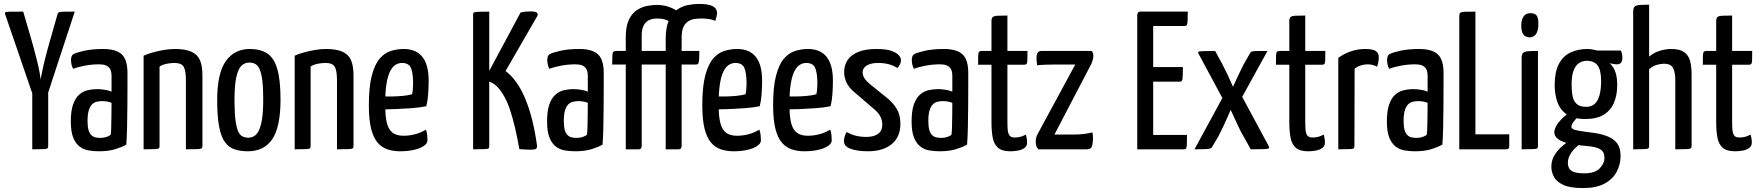

<svg xmlns="http://www.w3.org/2000/svg" viewBox="-20 -759 8948 976"><path d="M207 -234 161 -235 6 -687Q4 -694 7.5 -696.5Q11 -699 31 -699.5Q51 -700 98 -700L138 -563Q145 -539 153.5 -507.5Q162 -476 169.5 -445Q177 -414 181.5 -389.5Q186 -365 187 -354Q188 -365 193 -389.5Q198 -414 205.5 -445Q213 -476 221.5 -507.5Q230 -539 237 -563L272 -685Q274 -693 278.5 -696Q283 -699 301 -699.5Q319 -700 360 -700ZM144 0V-342H225V-16Q225 -8 221.5 -5Q218 -2 201.5 -1Q185 0 144 0Z M483 10Q455 10 429.5 5.5Q404 1 384 -14.5Q364 -30 352 -60Q340 -90 340 -142Q340 -194 351 -226.5Q362 -259 381 -276.5Q400 -294 424 -300Q448 -306 473 -306Q489 -306 510.5 -303Q532 -300 547 -293Q547 -293 547 -307Q547 -321 547 -339.5Q547 -358 547 -372Q547 -396 539.5 -408.5Q532 -421 518.5 -426.5Q505 -432 485 -432Q446 -432 410 -425Q374 -418 352 -409Q345 -421 343 -433.5Q341 -446 341 -456Q341 -463 343.5 -471Q346 -479 352 -483Q365 -491 406 -500.5Q447 -510 504 -510Q569 -510 598.5 -483Q628 -456 628 -388V-335Q628 -278 627.5 -220.5Q627 -163 626 -112.5Q625 -62 622 -24Q602 -12 567 -1Q532 10 483 10ZM491 -58Q507 -58 522 -63Q537 -68 543 -75Q545 -91 545.5 -119Q546 -147 546.5 -178Q547 -209 547 -236Q537 -241 523.5 -243Q510 -245 500 -245Q484 -245 470.5 -241.5Q457 -238 447 -227.5Q437 -217 431 -197Q425 -177 425 -144Q425 -117 429.5 -100Q434 -83 443 -73.5Q452 -64 464 -61Q476 -58 491 -58Z M710 0V-476Q730 -485 757 -492.5Q784 -500 813 -505Q842 -510 869 -510Q921 -510 952 -496.5Q983 -483 996 -454Q1009 -425 1009 -376V-16Q1009 -8 1005 -5Q1001 -2 984 -1Q967 0 925 0V-352Q925 -399 914 -419Q903 -439 866 -439Q849 -439 828 -435Q807 -431 791 -421V-16Q791 -8 787.5 -5Q784 -2 767 -1Q750 0 710 0Z M1241 10Q1203 10 1173.5 0.5Q1144 -9 1124 -36Q1104 -63 1094 -114.5Q1084 -166 1084 -250Q1084 -387 1128 -448.5Q1172 -510 1250 -510Q1303 -510 1337.5 -488Q1372 -466 1389 -410Q1406 -354 1406 -253Q1406 -113 1364 -51.5Q1322 10 1241 10ZM1243 -59Q1265 -59 1281.5 -74.5Q1298 -90 1308 -132Q1318 -174 1318 -252Q1318 -332 1310 -372.5Q1302 -413 1287 -427Q1272 -441 1247 -441Q1225 -441 1208 -425.5Q1191 -410 1181.5 -368Q1172 -326 1172 -248Q1172 -187 1177 -149Q1182 -111 1190.5 -91.5Q1199 -72 1213 -65.5Q1227 -59 1243 -59Z M1478 0V-476Q1498 -485 1525 -492.5Q1552 -500 1581 -505Q1610 -510 1637 -510Q1689 -510 1720 -496.5Q1751 -483 1764 -454Q1777 -425 1777 -376V-16Q1777 -8 1773 -5Q1769 -2 1752 -1Q1735 0 1693 0V-352Q1693 -399 1682 -419Q1671 -439 1634 -439Q1617 -439 1596 -435Q1575 -431 1559 -421V-16Q1559 -8 1555.5 -5Q1552 -2 1535 -1Q1518 0 1478 0Z M2014 10Q1980 10 1950.5 0.5Q1921 -9 1899.5 -34Q1878 -59 1866.5 -105Q1855 -151 1855 -224Q1855 -318 1870 -375Q1885 -432 1910 -461Q1935 -490 1967 -500Q1999 -510 2032 -510Q2095 -510 2127 -470Q2159 -430 2159 -349Q2159 -316 2156.5 -281Q2154 -246 2147 -219Q2113 -212 2071 -209Q2029 -206 1991 -204.5Q1953 -203 1928.5 -203Q1904 -203 1904 -203L1905 -269Q1905 -269 1924 -268.5Q1943 -268 1970.5 -268.5Q1998 -269 2026.5 -271.5Q2055 -274 2075 -280Q2078 -294 2079 -310Q2080 -326 2080 -340Q2079 -394 2067.5 -416.5Q2056 -439 2023 -439Q2006 -439 1990.5 -429.5Q1975 -420 1963 -396.5Q1951 -373 1944.5 -332Q1938 -291 1938 -227Q1938 -180 1943.5 -149Q1949 -118 1960.5 -101Q1972 -84 1989.5 -76.5Q2007 -69 2032 -69Q2062 -69 2091.5 -77Q2121 -85 2145 -100Q2150 -88 2151.5 -72.5Q2153 -57 2153 -45Q2153 -30 2134 -17Q2115 -4 2083.5 3Q2052 10 2014 10Z M2677 2Q2663 2 2649 1Q2635 0 2620 -1Q2610 -59 2598.5 -107.5Q2587 -156 2574.5 -195Q2562 -234 2545.5 -264.5Q2529 -295 2508 -318Q2495 -331 2479.5 -339Q2464 -347 2449 -351V-365L2626 -695Q2640 -699 2654 -700Q2668 -701 2678 -701Q2723 -701 2711 -677L2550 -398Q2610 -353 2650 -257.5Q2690 -162 2710 -18Q2711 -7 2704.5 -2.5Q2698 2 2677 2ZM2385 0V-684Q2385 -692 2388.5 -695Q2392 -698 2409 -699Q2426 -700 2467 -700V-16Q2467 -8 2464 -5Q2461 -2 2443.5 -1Q2426 0 2385 0Z M2904 10Q2876 10 2850.5 5.5Q2825 1 2805 -14.5Q2785 -30 2773 -60Q2761 -90 2761 -142Q2761 -194 2772 -226.5Q2783 -259 2802 -276.5Q2821 -294 2845 -300Q2869 -306 2894 -306Q2910 -306 2931.5 -303Q2953 -300 2968 -293Q2968 -293 2968 -307Q2968 -321 2968 -339.5Q2968 -358 2968 -372Q2968 -396 2960.5 -408.5Q2953 -421 2939.5 -426.5Q2926 -432 2906 -432Q2867 -432 2831 -425Q2795 -418 2773 -409Q2766 -421 2764 -433.5Q2762 -446 2762 -456Q2762 -463 2764.5 -471Q2767 -479 2773 -483Q2786 -491 2827 -500.5Q2868 -510 2925 -510Q2990 -510 3019.5 -483Q3049 -456 3049 -388V-335Q3049 -278 3048.5 -220.5Q3048 -163 3047 -112.5Q3046 -62 3043 -24Q3023 -12 2988 -1Q2953 10 2904 10ZM2912 -58Q2928 -58 2943 -63Q2958 -68 2964 -75Q2966 -91 2966.5 -119Q2967 -147 2967.5 -178Q2968 -209 2968 -236Q2958 -241 2944.5 -243Q2931 -245 2921 -245Q2905 -245 2891.5 -241.5Q2878 -238 2868 -227.5Q2858 -217 2852 -197Q2846 -177 2846 -144Q2846 -117 2850.5 -100Q2855 -83 2864 -73.5Q2873 -64 2885 -61Q2897 -58 2912 -58Z M3161 0V-431H3092Q3092 -464 3093 -478Q3094 -492 3098.5 -496Q3103 -500 3113 -500H3161V-569Q3161 -626 3177 -659Q3193 -692 3218 -708Q3243 -724 3270 -729Q3297 -734 3318 -734Q3355 -734 3385.5 -722Q3416 -710 3438 -693L3390 -645Q3376 -655 3359.5 -660Q3343 -665 3319 -665Q3309 -665 3296 -662.5Q3283 -660 3271 -652Q3259 -644 3250.5 -626Q3242 -608 3242 -578V-500H3342Q3342 -468 3340.5 -453.5Q3339 -439 3336 -435Q3333 -431 3324 -431H3242V-16Q3242 -16 3240 -8Q3238 0 3226 0ZM3364 0V-431H3302Q3302 -464 3303 -478Q3304 -492 3308.5 -496Q3313 -500 3323 -500H3364V-561Q3364 -620 3380 -655.5Q3396 -691 3421 -709Q3446 -727 3475.5 -733Q3505 -739 3532 -739Q3581 -739 3603 -727.5Q3625 -716 3625 -692Q3625 -686 3622.5 -675Q3620 -664 3616 -653Q3597 -661 3579.5 -663Q3562 -665 3545 -665Q3525 -665 3507.5 -662Q3490 -659 3475.5 -648.5Q3461 -638 3453 -619Q3445 -600 3445 -567V-500H3535Q3535 -468 3533.5 -453.5Q3532 -439 3529 -435Q3526 -431 3517 -431H3445V-16Q3445 -16 3443 -8Q3441 0 3428 0Z M3709 10Q3675 10 3645.5 0.5Q3616 -9 3594.5 -34Q3573 -59 3561.5 -105Q3550 -151 3550 -224Q3550 -318 3565 -375Q3580 -432 3605 -461Q3630 -490 3662 -500Q3694 -510 3727 -510Q3790 -510 3822 -470Q3854 -430 3854 -349Q3854 -316 3851.5 -281Q3849 -246 3842 -219Q3808 -212 3766 -209Q3724 -206 3686 -204.5Q3648 -203 3623.5 -203Q3599 -203 3599 -203L3600 -269Q3600 -269 3619 -268.5Q3638 -268 3665.5 -268.5Q3693 -269 3721.5 -271.5Q3750 -274 3770 -280Q3773 -294 3774 -310Q3775 -326 3775 -340Q3774 -394 3762.5 -416.5Q3751 -439 3718 -439Q3701 -439 3685.5 -429.5Q3670 -420 3658 -396.5Q3646 -373 3639.5 -332Q3633 -291 3633 -227Q3633 -180 3638.5 -149Q3644 -118 3655.5 -101Q3667 -84 3684.5 -76.5Q3702 -69 3727 -69Q3757 -69 3786.5 -77Q3816 -85 3840 -100Q3845 -88 3846.5 -72.5Q3848 -57 3848 -45Q3848 -30 3829 -17Q3810 -4 3778.5 3Q3747 10 3709 10Z M4069 10Q4035 10 4005.5 0.5Q3976 -9 3954.5 -34Q3933 -59 3921.5 -105Q3910 -151 3910 -224Q3910 -318 3925 -375Q3940 -432 3965 -461Q3990 -490 4022 -500Q4054 -510 4087 -510Q4150 -510 4182 -470Q4214 -430 4214 -349Q4214 -316 4211.5 -281Q4209 -246 4202 -219Q4168 -212 4126 -209Q4084 -206 4046 -204.5Q4008 -203 3983.5 -203Q3959 -203 3959 -203L3960 -269Q3960 -269 3979 -268.5Q3998 -268 4025.5 -268.5Q4053 -269 4081.5 -271.5Q4110 -274 4130 -280Q4133 -294 4134 -310Q4135 -326 4135 -340Q4134 -394 4122.5 -416.5Q4111 -439 4078 -439Q4061 -439 4045.5 -429.5Q4030 -420 4018 -396.5Q4006 -373 3999.5 -332Q3993 -291 3993 -227Q3993 -180 3998.5 -149Q4004 -118 4015.5 -101Q4027 -84 4044.5 -76.5Q4062 -69 4087 -69Q4117 -69 4146.5 -77Q4176 -85 4200 -100Q4205 -88 4206.5 -72.5Q4208 -57 4208 -45Q4208 -30 4189 -17Q4170 -4 4138.5 3Q4107 10 4069 10Z M4392 10Q4339 10 4304.5 -2.5Q4270 -15 4270 -41Q4270 -50 4273 -62.5Q4276 -75 4284 -88Q4306 -75 4330.5 -69Q4355 -63 4384 -63Q4422 -63 4443.5 -78.5Q4465 -94 4465 -125Q4465 -145 4456.5 -164Q4448 -183 4425 -203L4328 -286Q4294 -314 4282.5 -340.5Q4271 -367 4271 -392Q4271 -427 4288.5 -453.5Q4306 -480 4342.5 -495Q4379 -510 4434 -510Q4486 -510 4512.5 -500Q4539 -490 4549.5 -477.5Q4560 -465 4560 -454Q4560 -433 4542 -413Q4520 -427 4496 -433Q4472 -439 4444 -439Q4408 -439 4386.5 -426.5Q4365 -414 4365 -391Q4365 -378 4372.5 -364Q4380 -350 4405 -329L4498 -254Q4531 -223 4544 -195Q4557 -167 4557 -129Q4557 -63 4513 -26.5Q4469 10 4392 10Z M4757 10Q4729 10 4703.5 5.5Q4678 1 4658 -14.5Q4638 -30 4626 -60Q4614 -90 4614 -142Q4614 -194 4625 -226.5Q4636 -259 4655 -276.5Q4674 -294 4698 -300Q4722 -306 4747 -306Q4763 -306 4784.5 -303Q4806 -300 4821 -293Q4821 -293 4821 -307Q4821 -321 4821 -339.5Q4821 -358 4821 -372Q4821 -396 4813.5 -408.5Q4806 -421 4792.5 -426.5Q4779 -432 4759 -432Q4720 -432 4684 -425Q4648 -418 4626 -409Q4619 -421 4617 -433.5Q4615 -446 4615 -456Q4615 -463 4617.5 -471Q4620 -479 4626 -483Q4639 -491 4680 -500.5Q4721 -510 4778 -510Q4843 -510 4872.5 -483Q4902 -456 4902 -388V-335Q4902 -278 4901.5 -220.5Q4901 -163 4900 -112.5Q4899 -62 4896 -24Q4876 -12 4841 -1Q4806 10 4757 10ZM4765 -58Q4781 -58 4796 -63Q4811 -68 4817 -75Q4819 -91 4819.5 -119Q4820 -147 4820.5 -178Q4821 -209 4821 -236Q4811 -241 4797.5 -243Q4784 -245 4774 -245Q4758 -245 4744.5 -241.5Q4731 -238 4721 -227.5Q4711 -217 4705 -197Q4699 -177 4699 -144Q4699 -117 4703.5 -100Q4708 -83 4717 -73.5Q4726 -64 4738 -61Q4750 -58 4765 -58Z M5115 10Q5073 10 5052.5 -8.5Q5032 -27 5026 -60.5Q5020 -94 5020 -139V-430H4952Q4952 -462 4952.5 -476.5Q4953 -491 4957 -495.5Q4961 -500 4969 -500H5020V-652Q5020 -667 5026.5 -672.5Q5033 -678 5050.5 -679Q5068 -680 5101 -680V-500H5203Q5203 -469 5202.5 -454Q5202 -439 5198.5 -434.5Q5195 -430 5187 -430H5101V-139Q5101 -118 5102.5 -99.5Q5104 -81 5111.5 -70.5Q5119 -60 5137 -60Q5154 -60 5167 -63.5Q5180 -67 5195 -75Q5197 -67 5199 -57Q5201 -47 5201 -34Q5201 -16 5187.5 -6.5Q5174 3 5154.5 6.5Q5135 10 5115 10Z M5258 0Q5258 0 5251.5 -9.5Q5245 -19 5245 -40Q5245 -49 5246.5 -56Q5248 -63 5251 -71L5446 -431H5343Q5315 -431 5291.5 -430Q5268 -429 5252 -427Q5250 -439 5249.5 -449Q5249 -459 5249 -465Q5249 -483 5255 -491.5Q5261 -500 5275 -500H5529Q5529 -500 5533.5 -494Q5538 -488 5538 -475Q5538 -469 5536 -459.5Q5534 -450 5528 -435L5340 -75H5428Q5470 -75 5494 -78.5Q5518 -82 5533 -86Q5535 -79 5535.5 -68Q5536 -57 5536 -50Q5535 -25 5529.5 -12.5Q5524 0 5504 0Z M5761 0V-684Q5761 -684 5763.5 -692Q5766 -700 5778 -700H6018Q6018 -667 6017 -652Q6016 -637 6013 -632Q6010 -627 6003 -627H5842V-73H6014Q6014 -39 6013 -23.5Q6012 -8 6009 -4Q6006 0 5998 0ZM5772 -344V-418H5993Q5993 -372 5991 -358Q5989 -344 5978 -344Z M6052 0 6202 -276 6242 -305Q6242 -305 6251.5 -326Q6261 -347 6275 -377Q6289 -407 6302 -432L6333 -486Q6336 -493 6341 -496Q6346 -499 6363.5 -499.5Q6381 -500 6423 -500L6276 -233L6246 -223Q6246 -223 6239 -207.5Q6232 -192 6221.5 -167.5Q6211 -143 6198 -115.5Q6185 -88 6173 -65L6144 -16Q6141 -8 6134 -5Q6127 -2 6108.5 -1Q6090 0 6052 0ZM6338 0 6301 -66Q6288 -88 6275.5 -115Q6263 -142 6251.5 -166.5Q6240 -191 6233 -206.5Q6226 -222 6226 -222L6208 -234L6072 -487Q6069 -493 6071.5 -495.5Q6074 -498 6093 -499Q6112 -500 6157 -500L6194 -432Q6207 -407 6221 -377.5Q6235 -348 6244 -326.5Q6253 -305 6253 -305L6283 -288L6428 -19Q6433 -10 6430.5 -6Q6428 -2 6408 -1Q6388 0 6338 0Z M6629 10Q6587 10 6566.5 -8.5Q6546 -27 6540 -60.5Q6534 -94 6534 -139V-430H6466Q6466 -462 6466.5 -476.5Q6467 -491 6471 -495.5Q6475 -500 6483 -500H6534V-652Q6534 -667 6540.5 -672.5Q6547 -678 6564.5 -679Q6582 -680 6615 -680V-500H6717Q6717 -469 6716.5 -454Q6716 -439 6712.5 -434.5Q6709 -430 6701 -430H6615V-139Q6615 -118 6616.5 -99.5Q6618 -81 6625.5 -70.5Q6633 -60 6651 -60Q6668 -60 6681 -63.5Q6694 -67 6709 -75Q6711 -67 6713 -57Q6715 -47 6715 -34Q6715 -16 6701.5 -6.5Q6688 3 6668.5 6.5Q6649 10 6629 10Z M6783 0V-465Q6812 -486 6847 -498Q6882 -510 6919 -510Q6958 -510 6973.5 -499.5Q6989 -489 6989 -468Q6989 -460 6987 -446.5Q6985 -433 6980 -420Q6969 -426 6957 -429Q6945 -432 6932 -432Q6915 -432 6897.5 -426.5Q6880 -421 6866 -410L6865 -16Q6865 -8 6861.5 -5Q6858 -2 6841 -1Q6824 0 6783 0Z M7173 10Q7145 10 7119.5 5.5Q7094 1 7074 -14.5Q7054 -30 7042 -60Q7030 -90 7030 -142Q7030 -194 7041 -226.5Q7052 -259 7071 -276.5Q7090 -294 7114 -300Q7138 -306 7163 -306Q7179 -306 7200.5 -303Q7222 -300 7237 -293Q7237 -293 7237 -307Q7237 -321 7237 -339.5Q7237 -358 7237 -372Q7237 -396 7229.5 -408.5Q7222 -421 7208.5 -426.5Q7195 -432 7175 -432Q7136 -432 7100 -425Q7064 -418 7042 -409Q7035 -421 7033 -433.5Q7031 -446 7031 -456Q7031 -463 7033.5 -471Q7036 -479 7042 -483Q7055 -491 7096 -500.5Q7137 -510 7194 -510Q7259 -510 7288.5 -483Q7318 -456 7318 -388V-335Q7318 -278 7317.5 -220.5Q7317 -163 7316 -112.5Q7315 -62 7312 -24Q7292 -12 7257 -1Q7222 10 7173 10ZM7181 -58Q7197 -58 7212 -63Q7227 -68 7233 -75Q7235 -91 7235.5 -119Q7236 -147 7236.5 -178Q7237 -209 7237 -236Q7227 -241 7213.5 -243Q7200 -245 7190 -245Q7174 -245 7160.5 -241.5Q7147 -238 7137 -227.5Q7127 -217 7121 -197Q7115 -177 7115 -144Q7115 -117 7119.5 -100Q7124 -83 7133 -73.5Q7142 -64 7154 -61Q7166 -58 7181 -58Z M7398 0V-677Q7398 -688 7402 -693Q7406 -698 7423 -699Q7440 -700 7480 -700V-76H7652V-16Q7652 -6 7647.5 -3Q7643 0 7636 0Z M7715 0V-463Q7715 -482 7722 -489.5Q7729 -497 7747 -498.5Q7765 -500 7798 -500V-16Q7798 -8 7794.5 -5Q7791 -2 7774 -1Q7757 0 7715 0ZM7754 -569Q7735 -570 7724 -583.5Q7713 -597 7713 -632Q7714 -659 7725 -675.5Q7736 -692 7760 -692Q7783 -692 7792 -679Q7801 -666 7800 -634Q7800 -604 7788.5 -586.5Q7777 -569 7754 -569Z M8027 197Q7960 197 7925 180Q7890 163 7878 138Q7866 113 7866 88Q7866 53 7886 23.5Q7906 -6 7936.5 -28.5Q7967 -51 8001 -61L8031 -37Q8012 -29 7993 -12Q7974 5 7962 26Q7950 47 7950 69Q7950 84 7956.5 96.5Q7963 109 7981.5 115.5Q8000 122 8034 122Q8088 122 8112 96.5Q8136 71 8136 45Q8136 22 8126 9.5Q8116 -3 8091.5 -9.5Q8067 -16 8023 -19Q7981 -23 7949 -31Q7917 -39 7899 -53Q7881 -67 7881 -87Q7882 -103 7892 -120.5Q7902 -138 7920.5 -156.5Q7939 -175 7964 -192L8014 -175Q8008 -171 7997 -160.5Q7986 -150 7977 -137.5Q7968 -125 7968 -114Q7968 -101 8002 -95Q8036 -89 8086 -83Q8125 -77 8155 -64.5Q8185 -52 8201.5 -29Q8218 -6 8218 34Q8218 77 8198 114.5Q8178 152 8136 174.5Q8094 197 8027 197ZM8039 -154Q7979 -154 7945 -177Q7911 -200 7897 -239.5Q7883 -279 7883 -327Q7883 -393 7904 -433.5Q7925 -474 7963 -492Q8001 -510 8050 -510Q8061 -510 8077.5 -507Q8094 -504 8108 -499L8125 -463Q8160 -449 8180.5 -416Q8201 -383 8201 -329Q8201 -276 8184.5 -237Q8168 -198 8132.5 -176Q8097 -154 8039 -154ZM8043 -216Q8070 -216 8086.5 -231Q8103 -246 8111 -275.5Q8119 -305 8119 -348Q8119 -403 8101 -426.5Q8083 -450 8046 -450Q8025 -450 8007 -438.5Q7989 -427 7979 -400.5Q7969 -374 7969 -329Q7969 -294 7974.5 -268.5Q7980 -243 7996 -229.5Q8012 -216 8043 -216ZM8199 -432Q8184 -432 8163 -437.5Q8142 -443 8121 -449.5Q8100 -456 8086.5 -461Q8073 -466 8073 -466L8064 -502H8219Q8222 -497 8224.5 -487.5Q8227 -478 8227 -464Q8227 -447 8219.5 -439.5Q8212 -432 8199 -432Z M8282 0V-698Q8282 -717 8288.5 -724.5Q8295 -732 8312.5 -733.5Q8330 -735 8363 -735V-471Q8386 -491 8416.5 -500.5Q8447 -510 8475 -510Q8518 -510 8540.5 -494.5Q8563 -479 8571 -450Q8579 -421 8579 -378V-16Q8579 -8 8574.5 -5Q8570 -2 8552.5 -1Q8535 0 8496 0V-356Q8496 -389 8485.5 -412Q8475 -435 8438 -435Q8421 -435 8401 -429Q8381 -423 8363 -407V-16Q8363 -8 8359.5 -5Q8356 -2 8339 -1Q8322 0 8282 0Z M8799 10Q8757 10 8736.5 -8.5Q8716 -27 8710 -60.5Q8704 -94 8704 -139V-430H8636Q8636 -462 8636.5 -476.5Q8637 -491 8641 -495.5Q8645 -500 8653 -500H8704V-652Q8704 -667 8710.5 -672.5Q8717 -678 8734.5 -679Q8752 -680 8785 -680V-500H8887Q8887 -469 8886.5 -454Q8886 -439 8882.5 -434.5Q8879 -430 8871 -430H8785V-139Q8785 -118 8786.5 -99.5Q8788 -81 8795.5 -70.5Q8803 -60 8821 -60Q8838 -60 8851 -63.5Q8864 -67 8879 -75Q8881 -67 8883 -57Q8885 -47 8885 -34Q8885 -16 8871.5 -6.5Q8858 3 8838.5 6.5Q8819 10 8799 10Z"/></svg>

Font: Yanone Kaffeesatz ExtraLight
Style: Regular
Weight: 400
Version: Version 2.003